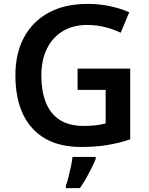

<svg xmlns="http://www.w3.org/2000/svg" viewBox="-20 -744 766 985"><path d="M378 -392H648V-29Q591 -10 531 0Q471 10 395 10Q287 10 212 -33Q137 -76 98 -158Q59 -240 59 -358Q59 -470 103 -552Q147 -634 229.5 -679Q312 -724 431 -724Q489 -724 543.5 -712.5Q598 -701 643 -681L599 -576Q565 -593 520.5 -604.5Q476 -616 428 -616Q355 -616 302 -584Q249 -552 220.5 -493.5Q192 -435 192 -356Q192 -280 214 -221.5Q236 -163 284 -130.5Q332 -98 409 -98Q447 -98 473.5 -101.5Q500 -105 522 -111V-283H378ZM471 71Q463 91 450.5 116.5Q438 142 423 169Q408 196 390 221H318V208Q325 190 331.5 163.5Q338 137 344 109.5Q350 82 352 61H471Z"/></svg>

Font: Noto Sans Tangsa SemiBold
Style: Regular
Weight: 600
Version: Version 1.504